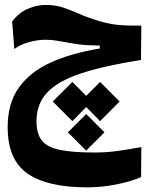

<svg xmlns="http://www.w3.org/2000/svg" viewBox="-20 -453 626 794"><path d="M340.8 321.8Q176.3 321.8 94 264.9Q11.7 208 11.7 72.8Q11.7 -26.4 58.6 -91.6Q105.5 -156.7 190.9 -195.1Q276.4 -233.4 392.6 -252.4V-264.6Q367.2 -265.1 338.9 -266.4Q310.5 -267.6 268.1 -275.4Q236.3 -281.2 214.1 -284.9Q191.9 -288.6 168.9 -288.6Q134.8 -288.6 99.9 -278.8Q64.9 -269 39.1 -250.5L30.3 -364.3Q59.1 -401.9 96.4 -417.2Q133.8 -432.6 168 -432.6Q209 -432.6 241.7 -421.6Q274.4 -410.6 308.3 -395.5Q342.3 -380.4 387.2 -366.7Q433.1 -353 472.4 -349.6Q511.7 -346.2 564.5 -347.2L563 -205.1Q408.7 -180.7 313.5 -148.9Q218.3 -117.2 174.6 -69.8Q130.9 -22.5 130.9 48.3Q130.9 99.6 152.8 127.7Q174.8 155.8 227.1 166.7Q279.3 177.7 370.1 177.7Q422.4 177.7 469.2 170.9Q516.1 164.1 564.5 155.3L563.5 279.3Q523.4 296.9 463.1 309.3Q402.8 321.8 340.8 321.8ZM394 -114.3 474.6 -33.2 394 47.9 336.4 -10.3 279.3 47.9 198.2 -33.2 279.3 -114.3 336.4 -56.6ZM336.4 18.6 412.1 94.2 336.4 169.9 260.7 94.2Z"/></svg>

Font: Cascadia Code PL
Style: Bold
Weight: 700
Monospace: yes
Designer: Aaron Bell
Foundry: Saja Typeworks
Version: Version 2404.023; ttfautohint (v1.8.4)